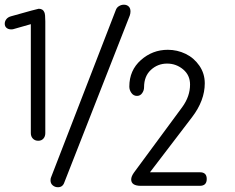

<svg xmlns="http://www.w3.org/2000/svg" viewBox="-22 -783 990 809"><path d="M192.9 -35.2 465.8 -740.2Q469.7 -751.5 479.5 -757.3Q489.3 -763.2 500 -763.2Q512.2 -763.2 520 -755.9Q527.8 -748.5 527.8 -734.9Q527.8 -726.6 524.9 -717.8L249 -14.2Q242.2 5.9 222.2 5.9Q209.5 5.9 200.2 -2Q190.9 -9.8 190.9 -22.9Q190.9 -31.2 192.9 -35.2ZM107.9 -222.2V-681.2L34.2 -660.2Q31.2 -659.2 24.9 -659.2Q13.2 -659.2 5.6 -665.5Q-2 -671.9 -2 -683.1Q-2 -693.8 5.1 -702.6Q12.2 -711.4 25.9 -714.8Q136.7 -746.1 141.1 -746.1Q159.2 -746.1 165 -731Q168.9 -723.1 168.9 -692.9V-222.2Q168.9 -208 160.9 -199Q152.8 -189.9 139.2 -189.9Q125 -189.9 116.5 -199Q107.9 -208 107.9 -222.2ZM522.9 -418Q522.9 -486.8 571.8 -530Q620.6 -573.2 685.1 -573.2Q724.6 -573.2 760 -556.2Q795.4 -539.1 818.1 -506.1Q840.8 -473.1 840.8 -432.1Q840.8 -359.4 787.1 -289.1L609.9 -57.1H820.8Q849.1 -57.1 849.1 -28.8Q849.1 0 819.8 0H571.8Q530.8 0 530.8 -26.9Q530.8 -39.1 542 -55.2L746.1 -332Q778.8 -377 778.8 -426.8Q778.8 -466.3 749.5 -490.7Q720.2 -515.1 682.1 -515.1Q642.6 -515.1 613.8 -488.5Q585 -461.9 585 -415Q585 -401.9 576.9 -390.4Q568.8 -378.9 555.2 -378.9Q540.5 -378.9 531.7 -391.4Q522.9 -403.8 522.9 -418Z"/></svg>

Font: BPreplay
Style: Regular
Weight: 400
Designer: Magenta/George Triantafyllakos
Foundry: Magenta/George Triantafyllakos
Version: Version 1.00